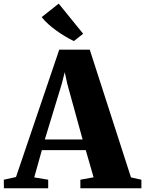

<svg xmlns="http://www.w3.org/2000/svg" viewBox="-62 -1012 780 1032"><path d="M24 -60.5 256.5 -745H420.5L642 -58.5L698 -46V0H370V-46L441 -59L399 -205H163L122 -58.5L197 -46V0H-41L-41.5 -46ZM382 -262.5 300 -560 286 -624 269.5 -559.5 179 -262.5ZM334.5 -791.5Q311.5 -802.5 287.8 -816.8Q264 -831 241 -847.5Q218 -864 197.8 -882.2Q177.5 -900.5 162 -920L253.5 -992.5L385 -830.5L335.5 -791.5Z"/></svg>

Font: Merriweather 72pt Black
Style: Regular
Weight: 900
Version: Version 2.100